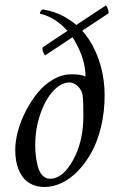

<svg xmlns="http://www.w3.org/2000/svg" viewBox="-20 -708 467 732"><path d="M245.1 -393.6Q213.4 -393.6 183.3 -361.6Q153.3 -329.6 133.8 -273.4Q114.3 -217.3 114.3 -154.3Q114.3 -134.3 116.5 -115Q118.7 -95.7 124 -74.2Q129.4 -52.7 141.6 -39.6Q153.8 -26.4 170.9 -26.4Q219.2 -26.4 258.5 -97.4Q297.9 -168.5 297.9 -266.6Q297.9 -325.7 294.9 -344.7Q292 -364.3 277.1 -378.9Q262.2 -393.6 245.1 -393.6ZM252.9 -424.8Q290.5 -424.8 305.7 -416Q306.6 -446.3 295.7 -482.7Q284.7 -519 263.7 -554.2Q260.3 -560.1 256.3 -565.9L152.3 -497.1Q147.5 -501 143.8 -512Q140.1 -522.9 143.6 -528.3L237.3 -590.3Q224.1 -605 208.5 -617.7Q173.8 -646 131.8 -656.2Q132.8 -662.1 136.2 -667Q139.6 -671.9 144.5 -671.9Q201.7 -662.1 247.1 -630.9Q259.8 -622.6 271 -612.8L383.8 -687.5Q388.2 -683.1 391.8 -671.9Q395.5 -660.6 393.6 -657.2L293.5 -590.8Q308.6 -574.2 320.8 -555.2Q349.1 -510.3 364 -456.5Q378.9 -402.8 378.9 -344.7Q378.9 -282.7 365.7 -226.6Q352.5 -170.4 329.8 -128.9Q307.1 -87.4 277.8 -56.9Q248.5 -26.4 215.6 -10.7Q182.6 4.9 149.4 4.9Q124.5 4.9 104.7 -3.7Q85 -12.2 72.8 -25.9Q60.5 -39.6 52.5 -58.3Q44.4 -77.1 41.3 -96.4Q38.1 -115.7 38.1 -136.7Q38.1 -168.9 48.3 -207.8Q58.6 -246.6 78.4 -284.7Q98.1 -322.8 123.5 -354.2Q148.9 -385.7 183.1 -405.3Q217.3 -424.8 252.9 -424.8Z"/></svg>

Font: Amiri
Style: Slanted
Weight: 400
Italic angle: 9°
Designer: Khaled Hosny
Version: Version 000.107